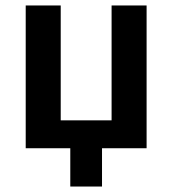

<svg xmlns="http://www.w3.org/2000/svg" viewBox="-20 -542 630 702"><path d="M237 0H74V-522H202V-102H388V-522H516V0H353V140H237Z"/></svg>

Font: Plexus Sans SemiBold
Style: Regular
Weight: 600
Version: Version 2.001;PS 002.001;hotconv 1.0.70;makeotf.lib2.5.58329